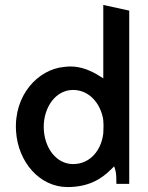

<svg xmlns="http://www.w3.org/2000/svg" viewBox="-20 -754 600 777"><path d="M253 3C338 3 390 -29 430 -69L442 -81L447 -65C451 -51 451 -27 451 -10H503V-711L398 -734V-437L385 -445C349 -468 309 -485 265 -485C256 -485 246 -484 238 -483C135 -473 35 -370 45 -222C53 -99 140 3 253 3ZM398 -266C398 -260 399 -253 399 -246C399 -234 398 -224 398 -215V-214C389 -141 341 -90 276 -90C205 -90 157 -160 157 -241C157 -320 205 -390 276 -390C341 -390 388 -335 398 -268Z"/></svg>

Font: Bluebird
Style: LiNrw
Weight: 300
Designer: Jasper
Foundry: Cannot Into Space Fonts
Version: Version 0.98